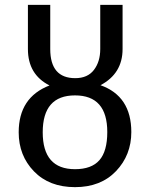

<svg xmlns="http://www.w3.org/2000/svg" viewBox="-20 -759 618 791"><path d="M394 -408Q521 -363 521 -215Q521 -120 458 -54Q395 12 289 12Q183 12 120 -53Q57 -118 57 -214Q57 -358 184 -407Q95 -452 95 -557V-739H187V-557Q187 -437 290 -437Q341 -437 367 -471Q393 -505 393 -557V-739H485V-557Q485 -456 394 -408ZM289 -62Q357 -62 389.5 -99Q422 -136 422 -215Q422 -366 289 -366Q156 -366 156 -214Q156 -62 289 -62Z"/></svg>

Font: Fira Sans
Style: Regular
Weight: 400
Designer: Carrois Corporate & Edenspiekermann AG
Foundry: Carrois Corporate GbR & Edenspiekermann AG
Version: Version 4.106;PS 004.106;hotconv 1.0.70;makeotf.lib2.5.58329